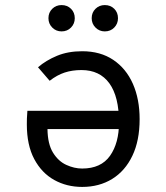

<svg xmlns="http://www.w3.org/2000/svg" viewBox="-20 -725 656 757"><path d="M304 12Q243.2 12 193.8 -15.4Q144.4 -42.9 115.1 -97.7Q85.8 -152.5 85.8 -234.8Q85.8 -244.5 86.1 -257.7Q86.4 -270.9 88 -288.2H464.2V-216.2H167.2Q168 -157 189.1 -123Q210.2 -89 241.6 -74.8Q272.9 -60.5 304 -60.5Q378.2 -60.5 413.8 -110.8Q449.2 -161.1 449.2 -242.2Q449.2 -344.1 411.2 -396.4Q373.2 -448.8 301.2 -448.8Q264.8 -448.8 234.9 -439Q205 -429.2 175.8 -406.5L129.8 -459.8Q161.6 -487.1 205 -505.1Q248.4 -523 304 -523Q375.9 -523 426.6 -488.9Q477.2 -454.9 503.9 -394.6Q530.5 -334.2 530.5 -255Q530.5 -170.5 501.9 -110.8Q473.4 -51 422.3 -19.5Q371.2 12 304 12ZM222.8 -601.2Q201 -601.2 186 -616.4Q171 -631.5 171 -653.2Q171 -675.6 186 -690.3Q201 -705 222.8 -705Q245.2 -705 260 -690.3Q274.8 -675.6 274.8 -653.2Q274.8 -631.5 260 -616.4Q245.2 -601.2 222.8 -601.2ZM393.2 -601.2Q371.5 -601.2 356.5 -616.4Q341.5 -631.5 341.5 -653.2Q341.5 -675.6 356.5 -690.3Q371.5 -705 393.2 -705Q415.8 -705 430.5 -690.3Q445.2 -675.6 445.2 -653.2Q445.2 -631.5 430.5 -616.4Q415.8 -601.2 393.2 -601.2Z"/></svg>

Font: Overpass Mono Light
Style: Regular
Weight: 300
Monospace: yes
Designer: Delve Withrington, Dave Bailey
Foundry: Delve Fonts LLC
Version: Version 4.000